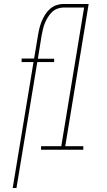

<svg xmlns="http://www.w3.org/2000/svg" viewBox="-20 -755 540 968"><path d="M44 193 149 -442H89V-460H152L172 -580Q175 -598 179.5 -615.5Q184 -633 191 -649.5Q198 -666 208 -682Q218 -698 232.5 -710.5Q247 -723 264.5 -729Q282 -735 299 -735H427L309 -18H400V0H187V-18H289L404 -717H299Q284 -717 268.5 -711Q253 -705 241.5 -693.5Q230 -682 221 -667.5Q212 -653 206 -638Q200 -623 196.5 -608Q193 -593 190 -577L171 -459H253V-442H168L63 193Z"/></svg>

Font: Iosevka SS18 Thin
Style: Italic
Weight: 100
Italic angle: -9°
Monospace: yes
Designer: Belleve Invis
Foundry: Belleve Invis
Version: Version 25.1.1; ttfautohint (v1.8.4)